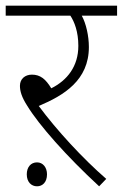

<svg xmlns="http://www.w3.org/2000/svg" viewBox="-20 -642 431 674"><path d="M353 -14C270 -86 179 -185 116 -270C204 -307 292 -360 292 -477C292 -516 282 -560 267 -587H391V-622H0V-587H227C241 -566 255 -531 255 -481C255 -409 216 -360 160 -332C140 -365 121 -380 92 -380C68 -380 50 -365 50 -341C50 -322 56 -301 76 -270C117 -203 213 -94 328 12ZM74 -30C74 -3 90 12 110 12C129 12 145 -2 145 -30C145 -54 131 -72 110 -72C88 -72 74 -55 74 -30Z"/></svg>

Font: Noto Sans ExtraLight
Style: Italic
Weight: 200
Italic angle: -12°
Designer: Monotype Design Team
Foundry: Monotype Imaging Inc.
Version: Version 2.013